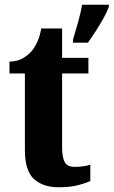

<svg xmlns="http://www.w3.org/2000/svg" viewBox="-20 -780 479 810"><path d="M227 10Q161 10 123 -25Q85 -60 85 -148V-470H20V-520Q55 -521 78 -535Q101 -549 114 -565Q126 -579 137 -602.5Q148 -626 154 -660H242V-536H353V-470H242V-161Q242 -116 253 -96Q264 -76 295 -76Q332 -76 361 -85V-16Q346 -9 312 0.5Q278 10 227 10ZM288 -613Q297 -643 309 -685Q321 -727 326 -760H439V-750Q431 -729 416 -702Q401 -675 383.5 -648Q366 -621 351 -600H288Z"/></svg>

Font: Noto Serif Thai Condensed ExtraBold
Style: Regular
Weight: 800
Width: 3
Designer: Monotype Design Team
Foundry: Monotype Imaging Inc.
Version: Version 2.002; ttfautohint (v1.8.4.7-5d5b)